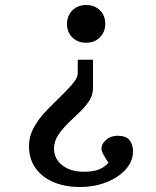

<svg xmlns="http://www.w3.org/2000/svg" viewBox="-20 -553 626 768"><path d="M352 -314V-202Q352 -185 346.5 -169Q341 -153 324 -132Q307 -111 275 -82Q231 -41 213.5 -14Q196 13 196 41Q196 82 229 108Q262 134 316 134Q351 134 374 125.5Q397 117 414 98Q405 85 395.5 68.5Q386 52 386 41Q386 22 405 6Q424 -10 450 -10Q484 -10 498 7.5Q512 25 512 53Q512 92 483 124.5Q454 157 405.5 176Q357 195 301 195Q239 195 193 175Q147 155 121.5 118.5Q96 82 96 32Q96 -5 112 -36.5Q128 -68 151 -94Q174 -120 196 -141Q230 -174 249.5 -194.5Q269 -215 277.5 -227Q286 -239 288.5 -246.5Q291 -254 291 -262V-314ZM325 -533Q358 -533 379.5 -512Q401 -491 401 -458Q401 -425 379.5 -403.5Q358 -382 325 -382Q291 -382 269.5 -403Q248 -424 248 -457Q248 -490 269.5 -511.5Q291 -533 325 -533Z"/></svg>

Font: Literata Variable Black
Style: Regular
Weight: 900
Designer: Latin by Veronika Burian and Jose Scaglione. Greek by Irene Vlachou. Cyrillic by Vera Evstafieva.
Foundry: TypeTogether
Version: Version 3.021